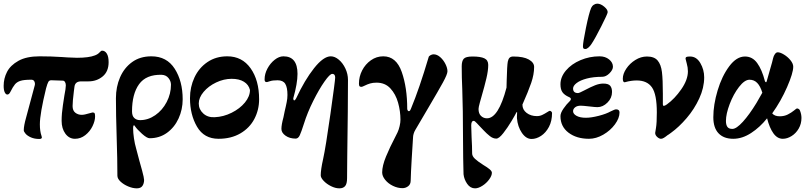

<svg xmlns="http://www.w3.org/2000/svg" viewBox="-25 -745 4413 1050"><path d="M105 -33Q105 -57 118 -103L165 -278Q168 -289 163 -299.5Q158 -310 144 -309Q106 -309 87 -303Q68 -297 57 -284Q46 -271 32 -243Q25 -228 15 -228Q7 -228 1 -240Q-5 -252 -5 -276Q-5 -316 13.5 -352Q32 -388 76 -412.5Q120 -437 192 -437Q255 -437 315 -433L344 -431Q384 -429 396 -429Q461 -429 494 -442Q510 -448 519 -458Q528 -468 533 -468Q549 -468 559 -452Q569 -436 569 -405Q569 -354 536.5 -327Q504 -300 459 -300H419Q385 -300 382 -269L379 -246Q372 -190 372 -165Q372 -140 387 -128.5Q402 -117 422 -117Q437 -117 466 -126L481 -130Q490 -130 492.5 -125.5Q495 -121 495 -108Q495 -84 481 -55Q467 -26 441.5 -6Q416 14 385 14Q353 14 332.5 -14Q312 -42 312 -84Q312 -124 319 -169.5Q326 -215 327 -222Q335 -262 335 -278Q335 -289 330.5 -296.5Q326 -304 318 -304L258 -306Q245 -307 239.5 -297.5Q234 -288 227 -262Q193 -123 193 -65Q193 -27 202 -2Q204 4 204 6Q204 15 190 15Q164 15 144.5 6.5Q125 -2 115 -13.5Q105 -25 105 -33Z M617 216Q617 129 613 5Q609 -119 609 -208Q609 -270 631.5 -322Q654 -374 697.5 -405.5Q741 -437 803 -437Q887 -437 930.5 -369Q974 -301 974 -202Q974 -146 951.5 -97Q929 -48 888 -18.5Q847 11 793 11Q779 11 752 -13Q725 -37 712 -56Q710 -60 708 -60Q703 -60 703 -42Q703 -20 707.5 11Q712 42 720 69Q724 86 729 103Q734 120 738 137Q741 146 752 187Q763 228 763 239Q763 258 754 271.5Q745 285 723 285Q701 285 676 274.5Q651 264 634 248Q617 232 617 216ZM910 -282Q910 -301 896.5 -318Q883 -335 859 -336Q774 -338 735.5 -284.5Q697 -231 697 -136Q697 -111 709.5 -99.5Q722 -88 741 -88Q785 -88 824 -115Q863 -142 886.5 -187Q910 -232 910 -282Z M1014 -208Q1014 -269 1038.5 -321.5Q1063 -374 1109.5 -405.5Q1156 -437 1218 -437Q1299 -437 1345.5 -371.5Q1392 -306 1392 -202Q1392 -144 1366 -94.5Q1340 -45 1289.5 -15.5Q1239 14 1170 14Q1091 14 1052.5 -52Q1014 -118 1014 -208ZM1342 -253Q1335 -282 1309 -298Q1283 -314 1242 -314Q1199 -314 1157 -294Q1115 -274 1088.5 -242.5Q1062 -211 1062 -179Q1062 -147 1086.5 -124.5Q1111 -102 1149 -104Q1197 -106 1242 -128.5Q1287 -151 1314.5 -184.5Q1342 -218 1342 -253Z M1729 214Q1729 183 1742 125Q1756 62 1782 -121.5Q1808 -305 1808 -321Q1808 -341 1792 -341Q1779 -341 1749.5 -299Q1720 -257 1688 -193Q1656 -129 1637 -68Q1623 -24 1614.5 -5.5Q1606 13 1592 13Q1559 13 1536.5 -3Q1514 -19 1514 -40Q1514 -63 1525 -103L1532 -137L1538 -163Q1539 -168 1543 -187Q1547 -206 1547 -226Q1547 -267 1535 -286.5Q1523 -306 1493 -306Q1466 -306 1451.5 -301Q1437 -296 1435 -296Q1428 -296 1425 -299Q1422 -302 1422 -311Q1422 -341 1437.5 -370Q1453 -399 1477 -418Q1501 -437 1525 -437Q1602 -437 1602 -341Q1602 -289 1579 -208V-204Q1579 -201 1580.5 -198.5Q1582 -196 1584 -196Q1589 -196 1595 -208Q1641 -307 1692.5 -372Q1744 -437 1784 -437Q1806 -437 1828 -418.5Q1850 -400 1864 -370Q1878 -340 1878 -308Q1878 -167 1874 111L1873 230Q1873 260 1862.5 272.5Q1852 285 1831 285Q1809 285 1785 273Q1761 261 1745 244Q1729 227 1729 214Z M2065 198Q2065 162 2086 111Q2107 60 2137 3L2149 -21Q2156 -36 2160.5 -55.5Q2165 -75 2165 -90Q2165 -137 2152 -183.5Q2139 -230 2110 -261.5Q2081 -293 2034 -293Q2014 -293 1999 -288.5Q1984 -284 1970 -277Q1956 -270 1952 -270Q1944 -270 1941 -273.5Q1938 -277 1938 -288Q1938 -326 1955.5 -360Q1973 -394 2003.5 -415.5Q2034 -437 2071 -437Q2142 -437 2172 -351.5Q2202 -266 2202 -150Q2202 -146 2204.5 -141.5Q2207 -137 2210 -137Q2214 -137 2216.5 -139.5Q2219 -142 2223 -152Q2268 -260 2319 -432Q2320 -438 2329 -443Q2338 -448 2346 -448Q2365 -448 2382.5 -432.5Q2400 -417 2411 -395Q2422 -373 2422 -355Q2422 -339 2397 -293.5Q2372 -248 2320 -160Q2278 -90 2246 -34Q2240 -24 2237 -13Q2234 -2 2234 4Q2231 49 2226.5 124Q2222 199 2221 242Q2221 263 2207 273.5Q2193 284 2176 284Q2150 284 2124 271.5Q2098 259 2081.5 238.5Q2065 218 2065 198Z M2510 208Q2509 191 2509 166.5Q2509 142 2508 117Q2508 36 2507 0Q2507 -142 2503 -258Q2500 -320 2500 -382Q2500 -411 2511 -423.5Q2522 -436 2559 -436Q2603 -436 2624 -426Q2645 -416 2645 -390Q2645 -359 2635 -316.5Q2625 -274 2609 -219Q2606 -209 2599 -183.5Q2592 -158 2592 -149Q2592 -124 2605.5 -111Q2619 -98 2638 -98Q2701 -98 2745 -266L2746 -305Q2748 -387 2752 -408Q2755 -423 2762 -429.5Q2769 -436 2782 -436Q2838 -436 2867 -419.5Q2896 -403 2896 -379Q2896 -338 2880 -291.5Q2864 -245 2832 -173Q2832 -145 2855 -127.5Q2878 -110 2911 -110Q2927 -110 2940.5 -116.5Q2954 -123 2966.5 -131Q2979 -139 2981 -139Q2986 -139 2990 -135Q2994 -131 2994 -127Q2994 -83 2977 -51Q2960 -19 2934 -2Q2908 15 2882 15Q2852 15 2829 -18.5Q2806 -52 2802 -99V-108Q2802 -123 2803 -131L2800 -132Q2794 -119 2772.5 -83Q2751 -47 2727.5 -17Q2704 13 2689 13Q2671 13 2653.5 -1Q2636 -15 2621 -31Q2606 -47 2599 -54Q2595 -58 2583 -71Q2571 -84 2566 -84Q2552 -84 2552 -59L2554 6Q2557 56 2557 94Q2557 109 2572.5 123.5Q2588 138 2618 157Q2640 170 2652.5 180.5Q2665 191 2665 200Q2665 216 2650 236.5Q2635 257 2613 271Q2591 285 2573 285Q2547 285 2530 260.5Q2513 236 2510 208Z M3040 -110Q3040 -127 3056.5 -151Q3073 -175 3091 -192Q3097 -198 3097 -203Q3097 -210 3087 -214Q3062 -225 3051 -240.5Q3040 -256 3040 -284Q3040 -324 3070 -359.5Q3100 -395 3149.5 -416Q3199 -437 3254 -437Q3285 -437 3306 -420Q3327 -403 3327 -380Q3327 -363 3308 -344Q3289 -325 3268 -325Q3220 -325 3184 -315.5Q3148 -306 3128.5 -291Q3109 -276 3109 -261Q3109 -236 3136 -236Q3143 -236 3173 -252Q3205 -269 3229 -278.5Q3253 -288 3274 -288Q3302 -288 3312 -276Q3322 -264 3322 -242Q3322 -209 3297 -184Q3272 -159 3242 -159Q3231 -159 3197 -163Q3163 -167 3151 -167Q3131 -167 3120 -158Q3109 -149 3109 -137Q3109 -122 3128 -111.5Q3147 -101 3179 -101Q3208 -101 3249 -111.5Q3290 -122 3315 -136Q3337 -147 3344 -147Q3363 -147 3363 -130Q3363 -99 3338 -65Q3313 -31 3274 -8.5Q3235 14 3196 14Q3128 14 3084 -19.5Q3040 -53 3040 -110ZM3163 -492Q3163 -512 3179.5 -593Q3196 -674 3208 -702Q3213 -713 3222.5 -719Q3232 -725 3241 -725Q3260 -725 3280 -708Q3300 -691 3298 -677Q3297 -668 3263.5 -601.5Q3230 -535 3210 -505Q3203 -494 3193.5 -485.5Q3184 -477 3176 -477Q3168 -477 3165.5 -480.5Q3163 -484 3163 -492Z M3558 -18Q3558 -20 3562.5 -46Q3567 -72 3567 -130Q3567 -229 3540.5 -267Q3514 -305 3457 -305Q3427 -305 3395 -296L3391 -295Q3381 -295 3381 -315Q3381 -341 3400 -369.5Q3419 -398 3449.5 -417Q3480 -436 3513 -436Q3553 -436 3571.5 -414Q3590 -392 3595 -351Q3600 -310 3600 -232V-177Q3600 -166 3605 -166Q3611 -166 3622 -174Q3665 -205 3701 -257Q3737 -309 3737 -355Q3737 -376 3730.5 -398.5Q3724 -421 3724 -424Q3724 -431 3729 -433.5Q3734 -436 3749 -436Q3784 -436 3805 -400Q3826 -364 3826 -322Q3826 -265 3799 -206.5Q3772 -148 3730 -99Q3688 -50 3645 -19Q3629 -7 3626 -6Q3615 3 3606 8.5Q3597 14 3590 14Q3580 14 3569 4Q3558 -6 3558 -18Z M3876 -104Q3876 -172 3899.5 -250.5Q3923 -329 3963 -382.5Q4003 -436 4049 -436Q4090 -436 4116 -400Q4142 -364 4158 -302Q4160 -296 4163.5 -295.5Q4167 -295 4168 -301L4187 -368Q4199 -408 4203 -427Q4206 -440 4213 -449.5Q4220 -459 4228 -459Q4242 -459 4262.5 -446.5Q4283 -434 4298 -415.5Q4313 -397 4313 -380Q4313 -346 4279.5 -269Q4246 -192 4198 -125Q4211 -109 4239 -109Q4264 -109 4283.5 -119Q4303 -129 4317 -140.5Q4331 -152 4333 -152Q4338 -152 4343 -149Q4348 -146 4350 -140Q4358 -120 4358 -100Q4358 -68 4343 -42Q4328 -16 4304 -1Q4280 14 4256 14Q4226 14 4204.5 -16Q4183 -46 4170 -98Q4131 -49 4082.5 -17.5Q4034 14 3985 14Q3933 14 3904.5 -16Q3876 -46 3876 -104ZM4112 -182 4144 -238Q4133 -274 4116 -291.5Q4099 -309 4074 -309Q4047 -309 4016.5 -269.5Q3986 -230 3965.5 -176Q3945 -122 3945 -84Q3945 -62 3953 -51Q3961 -40 3980 -40Q4002 -40 4037.5 -79Q4073 -118 4112 -182Z"/></svg>

Font: EB Garamond ExtraBold
Style: Regular
Weight: 800
Designer: Georg Duffner and Octavio Pardo
Foundry: Georg Duffner
Version: Version 1.000